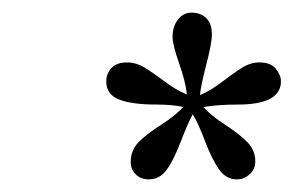

<svg xmlns="http://www.w3.org/2000/svg" viewBox="-20 -738 473 307"><path d="M272.9 -566.9Q255.4 -570.8 231 -570.8Q190.9 -570.8 170.4 -578.9Q149.9 -586.9 149.9 -607.9Q149.9 -620.1 158.2 -629.2Q166.5 -638.2 183.1 -638.2Q197.8 -638.2 211.7 -629.6Q225.6 -621.1 243.4 -607.7Q261.2 -594.2 278.8 -586.9Q276.9 -606.9 266.4 -636.7Q255.9 -666.5 255.9 -679.2Q255.9 -695.3 264.4 -706.5Q272.9 -717.8 286.1 -717.8Q300.8 -717.8 309.8 -709Q318.8 -700.2 318.8 -683.1Q318.8 -668.9 309.8 -634.5Q300.8 -600.1 299.8 -585.9Q317.9 -593.8 335.9 -607.7Q354 -621.6 367.4 -629.9Q380.9 -638.2 395 -638.2Q412.6 -638.2 420.9 -628.2Q429.2 -618.2 429.2 -607.9Q429.2 -570.8 359.9 -570.8Q329.1 -570.8 305.2 -566.9Q317.4 -553.2 340.3 -538.3Q363.3 -523.4 375.7 -510.5Q388.2 -497.6 388.2 -480Q388.2 -467.3 379.2 -459.2Q370.1 -451.2 358.9 -451.2Q341.3 -451.2 330.1 -467.3Q318.8 -483.4 307.6 -512.9Q296.4 -542.5 288.1 -555.2Q280.8 -542 268.8 -511Q256.8 -480 245.8 -465.6Q234.9 -451.2 217.8 -451.2Q205.1 -451.2 197 -459.2Q189 -467.3 189 -479Q189 -498 201.9 -511Q214.8 -523.9 237.8 -538.6Q260.7 -553.2 272.9 -566.9Z"/></svg>

Font: Linear Smooth
Style: Regular
Weight: 400
Designer: Philipp H. Poll, Flanker
Foundry: Philipp H. Poll, reworked by Flanker
Version: Version 1.061 | FøM Fix